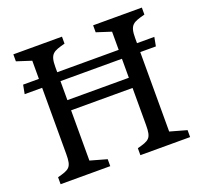

<svg xmlns="http://www.w3.org/2000/svg" viewBox="-128 -893 1090 1038"><g transform="rotate(-20 416.5 -373.5)"><path d="M49.8 0H335.4V-40L239.7 -66.9V-356H593.3V-142.6C593.3 -64 577.1 -58.6 508.8 -40V0H794.9V-40L698.7 -66.9V-523.9H788.6L798.3 -575.2H698.7V-604.5C698.7 -682.6 720.7 -688.5 789.1 -707V-747.1H508.8V-707L593.3 -679.7V-575.2H239.7V-604.5C239.7 -682.6 261.7 -688.5 329.6 -707V-747.1H49.8V-707L134.3 -679.7V-575.2H43.5L33.7 -523.9H134.3V-142.6C134.3 -64 118.2 -58.6 49.8 -40ZM239.7 -414.6V-523.9H593.3V-414.6Z"/></g></svg>

Font: Donegal One
Style: Regular
Weight: 400
Designer: Gary Lonergan
Foundry: Sorkin Type Co.
Version: Version 1.004